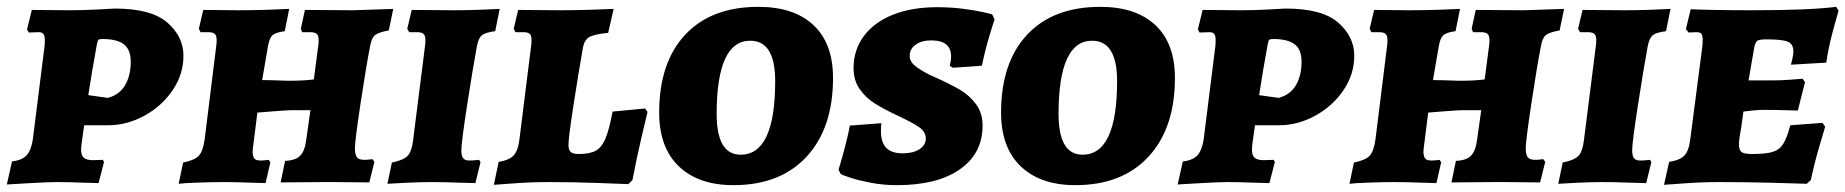

<svg xmlns="http://www.w3.org/2000/svg" viewBox="-23 -532 5392 561"><path d="M181 -502Q216 -502 256 -504Q296 -506 312 -507Q419 -507 466 -466Q513 -425 513 -369Q513 -315 481.5 -268.5Q450 -222 399 -194Q348 -166 293 -166H223L216 -117Q214 -101 214 -95Q214 -78 222 -71Q230 -64 249 -64L278 -65Q278 -63 279 -62Q280 -61 281 -59L265 3Q250 3 213 1.5Q176 0 143 0Q119 0 66.5 3Q14 6 -3 7L12 -60Q42 -64 55 -78.5Q68 -93 73 -125L107 -396Q108 -403 108 -414Q108 -427 104 -432.5Q100 -438 90 -438L61 -437L56 -446L70 -503ZM359 -352Q359 -387 339 -402.5Q319 -418 276 -418Q267 -418 264.5 -415.5Q262 -413 260 -402Q246 -326 235 -254L292 -246Q326 -255 342.5 -283Q359 -311 359 -352Z M1014 -99Q1014 -80 1020 -72.5Q1026 -65 1041 -65Q1050 -65 1056.5 -66Q1063 -67 1065 -67L1071 -59L1056 1L957 0H920L797 1L810 -62Q840 -63 854 -77Q868 -91 872 -125L884 -210H826Q803 -209 772.5 -206.5Q742 -204 729 -203L719 -123Q715 -95 715 -87Q716 -73 721 -68Q726 -63 738 -63Q748 -63 754 -64Q760 -65 762 -65L767 -58L753 3Q738 3 701 1.5Q664 0 631 0Q597 0 555 1.5Q513 3 499 5L512 -57Q546 -64 558 -77Q570 -90 575 -125L609 -399Q610 -405 610 -415Q610 -428 604.5 -433Q599 -438 585 -438H563L558 -448L571 -503L672 -502Q715 -502 760 -503.5Q805 -505 822 -506L809 -441Q781 -437 772.5 -428.5Q764 -420 760 -397L743 -298Q769 -298 819 -296Q867 -296 894 -300L907 -399Q908 -405 908 -415Q908 -428 902.5 -433Q897 -438 883 -438H860L856 -448L868 -503L1008 -502L1126 -506L1113 -443Q1084 -438 1073.5 -430Q1063 -422 1059 -400Q1047 -340 1030.5 -230Q1014 -120 1014 -99Z M1325 -93Q1325 -76 1330.5 -69.5Q1336 -63 1348 -63Q1360 -63 1367.5 -64Q1375 -65 1377 -65L1381 -58L1366 3Q1351 3 1311.5 1.5Q1272 0 1237 0Q1206 0 1164 2Q1122 4 1109 5L1122 -57Q1156 -64 1168 -76.5Q1180 -89 1184 -122L1219 -399Q1220 -405 1220 -415Q1220 -428 1214.5 -433Q1209 -438 1195 -438H1173Q1171 -440 1167 -448L1180 -503L1304 -502Q1340 -502 1380.5 -503.5Q1421 -505 1437 -506L1424 -441Q1395 -437 1385.5 -429.5Q1376 -422 1371 -400Q1358 -330 1341.5 -222.5Q1325 -115 1325 -93Z M1420 8 1434 -59Q1465 -64 1478 -78Q1491 -92 1495 -127L1529 -399Q1530 -405 1530 -415Q1530 -429 1524.5 -433.5Q1519 -438 1505 -438H1483L1478 -448L1491 -503L1615 -502Q1655 -502 1703 -503.5Q1751 -505 1770 -506L1754 -436Q1713 -432 1698.5 -423.5Q1684 -415 1680 -391Q1668 -324 1653 -227Q1638 -130 1638 -109Q1638 -94 1644.5 -88Q1651 -82 1668 -82Q1700 -82 1717.5 -91.5Q1735 -101 1746 -127Q1757 -153 1767 -206L1862 -215L1869 -205Q1865 -188 1851 -129Q1837 -70 1825 -6L1813 6Q1792 5 1721 2.5Q1650 0 1581 0Q1531 0 1482.5 3.5Q1434 7 1420 8Z M1903 -203Q1903 -349 1979 -430.5Q2055 -512 2193 -512Q2297 -512 2354 -458.5Q2411 -405 2411 -304Q2411 -158 2334 -74.5Q2257 9 2120 9Q2018 9 1960.5 -46Q1903 -101 1903 -203ZM2242 -295Q2242 -413 2169 -413Q2071 -413 2071 -199Q2071 -80 2141 -80Q2242 -80 2242 -295Z M2434 -23 2427 -36Q2431 -48 2442.5 -89.5Q2454 -131 2460 -165L2552 -172Q2551 -164 2551 -149Q2551 -116 2566.5 -100Q2582 -84 2615 -84Q2645 -84 2663.5 -96Q2682 -108 2682 -127Q2682 -147 2662.5 -160.5Q2643 -174 2598 -195Q2558 -214 2532.5 -230Q2507 -246 2489 -271.5Q2471 -297 2471 -333Q2471 -386 2501 -426.5Q2531 -467 2586 -489Q2641 -511 2716 -511Q2754 -511 2789.5 -506.5Q2825 -502 2847.5 -497Q2870 -492 2876 -490L2883 -475Q2879 -464 2867 -424Q2855 -384 2846 -340L2761 -334L2752 -340Q2753 -343 2754.5 -351.5Q2756 -360 2756 -367Q2756 -414 2698 -414Q2670 -414 2652.5 -401.5Q2635 -389 2635 -369Q2635 -353 2649 -341Q2663 -329 2692 -314L2712 -305Q2754 -286 2781.5 -270Q2809 -254 2828.5 -228Q2848 -202 2848 -165Q2848 -84 2782 -37.5Q2716 9 2598 9Q2558 9 2521.5 2Q2485 -5 2462.5 -12.5Q2440 -20 2434 -23Z M2902 -203Q2902 -349 2978 -430.5Q3054 -512 3192 -512Q3296 -512 3353 -458.5Q3410 -405 3410 -304Q3410 -158 3333 -74.5Q3256 9 3119 9Q3017 9 2959.5 -46Q2902 -101 2902 -203ZM3241 -295Q3241 -413 3168 -413Q3070 -413 3070 -199Q3070 -80 3140 -80Q3241 -80 3241 -295Z M3602 -502Q3637 -502 3677 -504Q3717 -506 3733 -507Q3840 -507 3887 -466Q3934 -425 3934 -369Q3934 -315 3902.5 -268.5Q3871 -222 3820 -194Q3769 -166 3714 -166H3644L3637 -117Q3635 -101 3635 -95Q3635 -78 3643 -71Q3651 -64 3670 -64L3699 -65Q3699 -63 3700 -62Q3701 -61 3702 -59L3686 3Q3671 3 3634 1.5Q3597 0 3564 0Q3540 0 3487.5 3Q3435 6 3418 7L3433 -60Q3463 -64 3476 -78.5Q3489 -93 3494 -125L3528 -396Q3529 -403 3529 -414Q3529 -427 3525 -432.5Q3521 -438 3511 -438L3482 -437L3477 -446L3491 -503ZM3780 -352Q3780 -387 3760 -402.5Q3740 -418 3697 -418Q3688 -418 3685.5 -415.5Q3683 -413 3681 -402Q3667 -326 3656 -254L3713 -246Q3747 -255 3763.5 -283Q3780 -311 3780 -352Z M4435 -99Q4435 -80 4441 -72.5Q4447 -65 4462 -65Q4471 -65 4477.5 -66Q4484 -67 4486 -67L4492 -59L4477 1L4378 0H4341L4218 1L4231 -62Q4261 -63 4275 -77Q4289 -91 4293 -125L4305 -210H4247Q4224 -209 4193.5 -206.5Q4163 -204 4150 -203L4140 -123Q4136 -95 4136 -87Q4137 -73 4142 -68Q4147 -63 4159 -63Q4169 -63 4175 -64Q4181 -65 4183 -65L4188 -58L4174 3Q4159 3 4122 1.5Q4085 0 4052 0Q4018 0 3976 1.5Q3934 3 3920 5L3933 -57Q3967 -64 3979 -77Q3991 -90 3996 -125L4030 -399Q4031 -405 4031 -415Q4031 -428 4025.5 -433Q4020 -438 4006 -438H3984L3979 -448L3992 -503L4093 -502Q4136 -502 4181 -503.5Q4226 -505 4243 -506L4230 -441Q4202 -437 4193.5 -428.5Q4185 -420 4181 -397L4164 -298Q4190 -298 4240 -296Q4288 -296 4315 -300L4328 -399Q4329 -405 4329 -415Q4329 -428 4323.5 -433Q4318 -438 4304 -438H4281L4277 -448L4289 -503L4429 -502L4547 -506L4534 -443Q4505 -438 4494.5 -430Q4484 -422 4480 -400Q4468 -340 4451.5 -230Q4435 -120 4435 -99Z M4746 -93Q4746 -76 4751.5 -69.5Q4757 -63 4769 -63Q4781 -63 4788.5 -64Q4796 -65 4798 -65L4802 -58L4787 3Q4772 3 4732.5 1.5Q4693 0 4658 0Q4627 0 4585 2Q4543 4 4530 5L4543 -57Q4577 -64 4589 -76.5Q4601 -89 4605 -122L4640 -399Q4641 -405 4641 -415Q4641 -428 4635.5 -433Q4630 -438 4616 -438H4594Q4592 -440 4588 -448L4601 -503L4725 -502Q4761 -502 4801.5 -503.5Q4842 -505 4858 -506L4845 -441Q4816 -437 4806.5 -429.5Q4797 -422 4792 -400Q4779 -330 4762.5 -222.5Q4746 -115 4746 -93Z M5096 -82Q5136 -82 5156 -88Q5176 -94 5187 -111Q5198 -128 5208 -166L5302 -173L5310 -162Q5306 -149 5292.5 -103Q5279 -57 5268 -6L5256 5Q5233 4 5154 2Q5075 0 5002 0Q4952 0 4902.5 3.5Q4853 7 4839 8L4854 -59Q4886 -64 4899 -78Q4912 -92 4916 -127L4951 -396Q4952 -404 4952 -416Q4952 -429 4948 -433.5Q4944 -438 4933 -438L4911 -437L4903 -447L4917 -505Q4935 -504 4986 -503Q5037 -502 5094 -502Q5264 -502 5342 -512L5349 -501Q5345 -488 5332.5 -441.5Q5320 -395 5313 -349L5210 -343Q5211 -347 5214 -360Q5217 -373 5217 -382Q5217 -403 5201 -410Q5185 -417 5138 -417Q5118 -417 5112 -413Q5106 -409 5103 -395L5086 -297H5154Q5179 -297 5206 -299Q5233 -301 5244 -302L5251 -292L5230 -209Q5220 -209 5191.5 -210Q5163 -211 5132 -211Q5108 -211 5071 -206L5065 -162Q5058 -125 5058 -110Q5058 -93 5066 -87.5Q5074 -82 5096 -82Z"/></svg>

Font: Alegreya SC ExtraBold
Style: Italic
Weight: 800
Italic angle: -7°
Designer: Juan Pablo del Peral
Foundry: Huerta Tipografica
Version: Version 2.007; ttfautohint (v1.6)